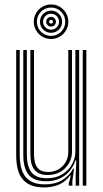

<svg xmlns="http://www.w3.org/2000/svg" viewBox="-20 -821 457 849"><path d="M175 7.7Q142.3 7.7 120.1 -0.8Q97.9 -9.3 84.3 -23.9Q70.7 -38.5 63.6 -56.8Q56.5 -75 54.1 -94.7Q51.6 -114.4 51.6 -133.1V-600H67.2V-135.2Q67.2 -113.3 71 -90.5Q74.9 -67.8 86.2 -48.5Q97.6 -29.2 119.9 -17.5Q142.1 -5.8 179.2 -5.8Q224.1 -5.8 255.2 -24.7Q286.2 -43.6 303.8 -75.4H307.5L299.9 -20.6V0H284L284 -9.6L293.2 -45.2H289.9Q269.5 -16.9 240.3 -4.6Q211.2 7.7 175 7.7ZM345.9 0V-600H361.8V0ZM191.3 -47.2Q165 -47.2 149.6 -56Q134.2 -64.9 126.6 -78.8Q119 -92.7 116.7 -108.8Q114.4 -124.9 114.4 -139.5V-600H130.3V-140.2Q130.3 -119.9 134.8 -101.7Q139.3 -83.5 152.9 -72.1Q166.4 -60.6 193.2 -60.6Q218.4 -60.6 238.5 -72.2Q258.6 -83.8 270.2 -103.9Q281.9 -124 281.9 -148.9V-600H298.4V-150Q298.4 -122.8 285 -99.3Q271.6 -75.8 247.6 -61.5Q223.6 -47.2 191.3 -47.2ZM183.2 -19.5Q129.5 -19.8 106.3 -48.8Q83 -77.8 83 -136V-600H98.7V-137.4Q98.7 -87.2 118.4 -60Q138.2 -32.8 187.9 -32.8Q226.6 -32.8 254.8 -49.9Q283 -67 298.2 -94Q313.3 -121.1 313.3 -150.8V-600H330.1V0H314.6V-44.1L317.4 -111.8H313.6Q298.8 -68.2 264.9 -43.7Q230.9 -19.2 183.2 -19.5ZM205.8 -648.6Q184.8 -648.6 167.4 -658.8Q150 -669.1 139.7 -686.6Q129.4 -704 129.4 -724.9Q129.4 -746.1 139.7 -763.4Q150 -780.7 167.4 -791Q184.8 -801.3 205.8 -801.3Q227 -801.3 244.3 -791Q261.5 -780.7 271.8 -763.4Q282.1 -746.1 282.1 -724.9Q282.1 -704 271.8 -686.6Q261.5 -669.1 244.3 -658.8Q227 -648.6 205.8 -648.6ZM205.8 -662.3Q231.9 -662.3 250.2 -680.6Q268.4 -698.9 268.4 -724.9Q268.4 -751 250.2 -769.3Q231.9 -787.6 205.8 -787.6Q179.7 -787.6 161.4 -769.3Q143.1 -751 143.1 -724.9Q143.1 -698.9 161.4 -680.6Q179.7 -662.3 205.8 -662.3ZM205.8 -676Q185.4 -676 171.1 -690.2Q156.8 -704.5 156.8 -724.9Q156.8 -745.3 171.1 -759.6Q185.4 -773.9 205.8 -773.9Q226.2 -773.9 240.4 -759.6Q254.7 -745.3 254.7 -724.9Q254.7 -704.5 240.4 -690.2Q226.2 -676 205.8 -676ZM205.8 -689.7Q220.4 -689.7 230.7 -700.1Q241 -710.5 241 -724.9Q241 -739.5 230.7 -749.9Q220.4 -760.2 205.8 -760.2Q191.4 -760.2 180.9 -749.9Q170.5 -739.5 170.5 -724.9Q170.5 -710.5 180.9 -700.1Q191.4 -689.7 205.8 -689.7ZM205.8 -703.4Q196.8 -703.4 190.5 -709.7Q184.2 -716 184.2 -725.1Q184.2 -734.1 190.5 -740.3Q196.8 -746.5 206 -746.5Q215 -746.5 221.1 -740.3Q227.3 -734.1 227.3 -724.9Q227.3 -716 221.1 -709.7Q215 -703.4 205.8 -703.4ZM205.8 -716.7Q214 -716.7 214 -724.9Q214 -733.1 205.8 -733.1Q197.6 -733.1 197.6 -724.9Q197.6 -716.7 205.8 -716.7Z"/></svg>

Font: Big Shoulders Inline Text Thin
Style: Regular
Weight: 100
Designer: Patric King
Foundry: XO Type Co
Version: Version 2.002